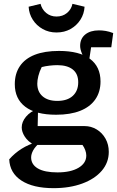

<svg xmlns="http://www.w3.org/2000/svg" viewBox="-20 -771 609 999"><path d="M259 208Q152 208 91.5 168.5Q31 129 28 58Q56 26 92.5 3Q129 -20 175 -33H191Q163 -8 152.5 11.5Q142 31 142 48Q142 85 177 105.5Q212 126 279 126Q348 126 388.5 102Q429 78 429 38Q429 25 423.5 10Q418 -5 409 -17H157Q125 -35 109 -60Q93 -85 93 -108Q93 -137 115.5 -164Q138 -191 178 -205L176 -115H420Q454 -115 483 -97.5Q512 -80 529 -49.5Q546 -19 546 19Q546 75 509.5 117.5Q473 160 408 184Q343 208 259 208ZM272 -174Q166 -174 111.5 -215.5Q57 -257 57 -333Q57 -388 83.5 -427Q110 -466 161 -486Q212 -506 287 -506Q393 -506 448 -465Q503 -424 503 -347Q503 -293 476 -254Q449 -215 397.5 -194.5Q346 -174 272 -174ZM278 -246Q330 -246 358.5 -272Q387 -298 387 -343Q387 -387 358.5 -409.5Q330 -432 278 -432Q260 -432 238 -429.5Q216 -427 197 -422Q185 -398 179.5 -375.5Q174 -353 174 -336Q174 -294 201.5 -270Q229 -246 278 -246ZM431 -452Q414 -473 405.5 -494.5Q397 -516 397 -532Q397 -570 423.5 -591.5Q450 -613 495 -613Q512 -613 530 -610Q548 -607 569 -599L559 -525H454L443 -452ZM274 -602Q234 -602 202 -620Q170 -638 150.5 -668.5Q131 -699 129 -736L191 -751Q198 -722 220.5 -703.5Q243 -685 274 -685Q306 -685 328.5 -703.5Q351 -722 357 -751L420 -736Q418 -699 398.5 -668.5Q379 -638 347 -620Q315 -602 274 -602Z"/></svg>

Font: Piazzolla Thin
Style: Bold
Weight: 700
Version: Version 2.005